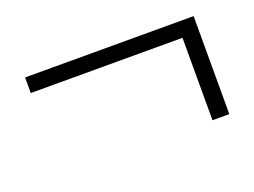

<svg xmlns="http://www.w3.org/2000/svg" viewBox="-52 -449 583 440"><g transform="rotate(-20 239.5 -229.5)"><path d="M404 -110V-311H34V-349H445V-110Z"/></g></svg>

Font: Toshiba Sans Light
Style: Regular
Weight: 300
Designer: Paul D. Hunt
Foundry: Toshiba Corporation
Version: Version 2.020;PS 2.0;hotconv 1.0.86;makeotf.lib2.5.63406